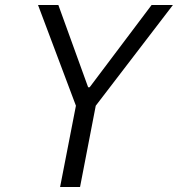

<svg xmlns="http://www.w3.org/2000/svg" viewBox="-20 -750 714 770"><path d="M301 0 364 -326 673.5 -730H588L339.5 -400H333.5L214 -730H132.5L284.5 -326L221 0Z"/></svg>

Font: Monaspace Neon Light
Style: Italic
Weight: 300
Italic angle: -11°
Designer: Riley Cran & the Lettermatic Team
Foundry: Lettermatic
Version: Version 1.200 (Monaspace Neon)